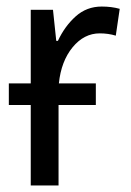

<svg xmlns="http://www.w3.org/2000/svg" viewBox="-20 -567 399 587"><path d="M273 -246V-312H160Q167 -380 202 -422.5Q237 -465 285 -465Q311 -465 334 -458L346 -540Q321 -547 291 -547Q245 -547 211.5 -517Q178 -487 157 -442H152L142 -537H74V-312H7V-246H74V0H159V-246Z"/></svg>

Font: Noto Sans UI SemiCondensed
Style: Regular
Weight: 400
Width: 4
Designer: Monotype Design Team
Foundry: Monotype Imaging Inc.
Version: 1.001